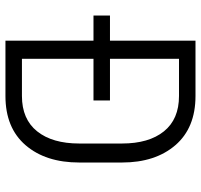

<svg xmlns="http://www.w3.org/2000/svg" viewBox="-36 -684 720 687"><g transform="rotate(90 323.5 -340.0)"><path d="M35 -374H125V-680H323Q437 -680 499 -608Q561 -536 561 -417V-264Q561 -144 499 -72Q437 0 323 0H125V-315H35ZM339 -315H190V-59H323Q406 -59 449.5 -113.5Q493 -168 493 -264V-417Q493 -513 449.5 -567Q406 -621 323 -621H190V-374H339Z"/></g></svg>

Font: Inria Sans Light
Style: Regular
Weight: 300
Designer: Black Foundry Team
Foundry: Black Foundry
Version: Version 1.2; ttfautohint (v1.8.3)